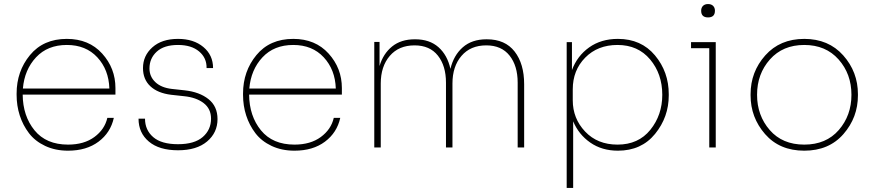

<svg xmlns="http://www.w3.org/2000/svg" viewBox="-20 -728 4318 948"><path d="M316 16Q253 16 203 -7.5Q153 -31 123 -70.5Q93 -110 77.5 -158Q62 -206 62 -260V-266Q62 -376 128 -456Q194 -536 310 -536Q419 -536 484.5 -463.5Q550 -391 550 -293V-261H92Q93 -155 150.5 -84.5Q208 -14 316 -14Q395 -14 446 -51.5Q497 -89 510 -146H542Q526 -73 466.5 -28.5Q407 16 316 16ZM310 -506Q215 -506 158 -445Q101 -384 93 -291H520Q517 -384 460.5 -445Q404 -506 310 -506Z M859 14Q766 14 715 -29Q664 -72 664 -142H696Q696 -86 736.5 -51Q777 -16 859 -16Q940 -16 981 -51.5Q1022 -87 1022 -142Q1022 -191 985.5 -219Q949 -247 889 -253L825 -260Q759 -268 722.5 -302Q686 -336 686 -392Q686 -453 732.5 -494.5Q779 -536 859 -536Q936 -536 984 -496Q1032 -456 1032 -392H1000Q1001 -442 963 -474Q925 -506 859 -506Q790 -506 754 -473Q718 -440 718 -390Q718 -350 747 -322.5Q776 -295 828 -289L892 -282Q965 -274 1009.5 -238.5Q1054 -203 1054 -140Q1054 -73 1002.5 -29.5Q951 14 859 14Z M1434 16Q1371 16 1321 -7.5Q1271 -31 1241 -70.5Q1211 -110 1195.5 -158Q1180 -206 1180 -260V-266Q1180 -376 1246 -456Q1312 -536 1428 -536Q1537 -536 1602.5 -463.5Q1668 -391 1668 -293V-261H1210Q1211 -155 1268.5 -84.5Q1326 -14 1434 -14Q1513 -14 1564 -51.5Q1615 -89 1628 -146H1660Q1644 -73 1584.5 -28.5Q1525 16 1434 16ZM1428 -506Q1333 -506 1276 -445Q1219 -384 1211 -291H1638Q1635 -384 1578.5 -445Q1522 -506 1428 -506Z M1828 0V-521H1854V-402Q1872 -463 1916 -498.5Q1960 -534 2028 -534H2030Q2101 -534 2145 -495Q2189 -456 2204 -388Q2220 -455 2265 -494.5Q2310 -534 2382 -534H2384Q2474 -534 2521 -473.5Q2568 -413 2568 -312V0H2536V-320Q2536 -403 2496 -453.5Q2456 -504 2381 -504Q2303 -504 2258.5 -452Q2214 -400 2214 -316V0H2182V-320Q2182 -403 2142 -453.5Q2102 -504 2027 -504Q1949 -504 1904.5 -452Q1860 -400 1860 -316V0Z M2778 200V-520H2804V-382Q2830 -452 2889 -494Q2948 -536 3031 -536Q3146 -536 3214 -454.5Q3282 -373 3282 -263V-257Q3282 -150 3214.5 -67Q3147 16 3031 16Q2952 16 2894.5 -24Q2837 -64 2810 -129V200ZM3029 -14Q3132 -14 3191 -87Q3250 -160 3250 -260Q3250 -363 3190 -434.5Q3130 -506 3029 -506Q2931 -506 2869.5 -443.5Q2808 -381 2808 -287V-233Q2808 -143 2869 -78.5Q2930 -14 3029 -14Z M3442 -675Q3442 -690 3451 -699Q3460 -708 3476 -708Q3492 -708 3501 -699Q3510 -690 3510 -675Q3510 -642 3476 -642Q3442 -642 3442 -675ZM3482 0V-490H3392V-520H3514V0Z M3686 -257V-263Q3686 -373 3758.5 -454.5Q3831 -536 3951 -536Q4071 -536 4143.5 -454.5Q4216 -373 4216 -263V-257Q4216 -148 4144.5 -66Q4073 16 3951 16Q3829 16 3757.5 -66Q3686 -148 3686 -257ZM4184 -260Q4184 -363 4120.5 -434.5Q4057 -506 3951 -506Q3845 -506 3781.5 -434.5Q3718 -363 3718 -260Q3718 -158 3780.5 -86Q3843 -14 3951 -14Q4059 -14 4121.5 -86Q4184 -158 4184 -260Z"/></svg>

Font: Sora Thin
Style: Regular
Weight: 32
Designer: Jonathan Barnbrook, Julián Moncada
Foundry: Barnbrook Fonts
Version: Version 2.000